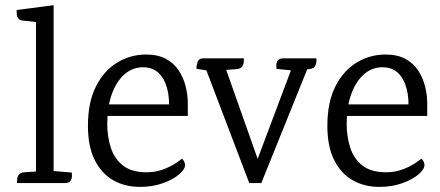

<svg xmlns="http://www.w3.org/2000/svg" viewBox="-20 -718 1726 753"><path d="M190.3 -697.6V0H121.2V-631.7L68.8 -637.3Q56.9 -638.5 51.7 -645.9Q46.4 -653.3 45.8 -663Q45.2 -672.8 45.2 -678.8ZM190.3 -47.3 261.3 -41.3Q262.3 -36.3 262.1 -26.2Q261.9 -16.2 255.9 -8.1Q250 0 233.7 0H46.2Q47.2 -5 47.3 -14.6Q47.4 -24.2 53.7 -32.8Q59.9 -41.5 77.6 -42.5L121.2 -45.3Z M552.7 -504.2Q598.8 -504.2 630.4 -487.3Q662.1 -470.4 680.7 -442Q699.4 -413.6 708 -379.6Q716.7 -345.6 716.5 -311.5V-263.2H367.4L366.3 -308.5H674.8L641.9 -280.1Q646.1 -330.3 635.9 -369.6Q625.7 -408.9 602.3 -431.6Q578.8 -454.2 540.9 -454.2Q499.8 -454.2 468.1 -426.4Q436.5 -398.6 418.5 -348.7Q400.6 -298.9 400.6 -232.4Q400.6 -181.4 414.9 -138Q429.1 -94.6 462.9 -68.5Q496.6 -42.4 554.1 -42.4Q582.5 -42.4 606.3 -49.2Q630.1 -56.1 652 -67.9Q673.9 -79.7 693.6 -95.8Q699.2 -91.4 702.4 -84.2Q705.7 -77 705.7 -70.8Q705.7 -53.9 681.8 -33.6Q657.9 -13.3 617.5 0.9Q577.2 15 529 15Q469.7 15 423.5 -11.5Q377.4 -38.1 351.2 -91Q324.9 -143.9 324.9 -224.5Q324.9 -317.3 356.5 -379.4Q388.1 -441.6 440.2 -472.9Q492.4 -504.2 552.7 -504.2Z M852.2 -486.2 1006.6 -49.2 962.8 -21.2 1134.2 -477.2 1199.8 -483.2 1004.8 0H957.6L775.8 -477.9ZM776.6 -489.2H936.7Q936.7 -484.2 936 -474.7Q935.4 -465.3 929.6 -456.7Q923.8 -448.1 905.3 -446.7L867 -443.9L790.6 -441.9L750.9 -447.9Q749.9 -458.8 754.6 -474Q759.3 -489.2 776.6 -489.2ZM1091.8 -489.2H1220.8Q1222.4 -476.1 1217.6 -462.4Q1212.9 -448.7 1191.1 -446.7L1174.3 -445.5L1123.3 -441.9L1064.2 -447.9Q1064.2 -452.9 1063.9 -463Q1063.6 -473.1 1069.6 -481.1Q1075.5 -489.2 1091.8 -489.2Z M1491.7 -504.2Q1537.8 -504.2 1569.4 -487.3Q1601.1 -470.4 1619.7 -442Q1638.4 -413.6 1647 -379.6Q1655.7 -345.6 1655.5 -311.5V-263.2H1306.4L1305.3 -308.5H1613.8L1580.9 -280.1Q1585.1 -330.3 1574.9 -369.6Q1564.7 -408.9 1541.3 -431.6Q1517.8 -454.2 1479.9 -454.2Q1438.8 -454.2 1407.1 -426.4Q1375.5 -398.6 1357.5 -348.7Q1339.6 -298.9 1339.6 -232.4Q1339.6 -181.4 1353.9 -138Q1368.1 -94.6 1401.9 -68.5Q1435.6 -42.4 1493.1 -42.4Q1521.5 -42.4 1545.3 -49.2Q1569.1 -56.1 1591 -67.9Q1612.9 -79.7 1632.6 -95.8Q1638.2 -91.4 1641.4 -84.2Q1644.7 -77 1644.7 -70.8Q1644.7 -53.9 1620.8 -33.6Q1596.9 -13.3 1556.5 0.9Q1516.2 15 1468 15Q1408.7 15 1362.5 -11.5Q1316.4 -38.1 1290.2 -91Q1263.9 -143.9 1263.9 -224.5Q1263.9 -317.3 1295.5 -379.4Q1327.1 -441.6 1379.2 -472.9Q1431.4 -504.2 1491.7 -504.2Z"/></svg>

Font: Karma Variable Light
Style: Regular
Weight: 300
Designer: Joana Correia
Foundry: Indian Type Foundry
Version: Version 3.000